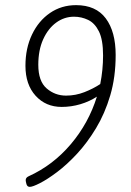

<svg xmlns="http://www.w3.org/2000/svg" viewBox="-20 -722 510 747"><path d="M276 -702Q353 -702 391.5 -650.5Q430 -599 430 -508Q430 -422 409 -351Q388 -280 353.5 -223Q319 -166 279.5 -123.5Q240 -81 202 -52.5Q164 -24 135.5 -9.5Q107 5 96 5Q86 5 83 -5.5Q80 -16 80 -21Q80 -31 91 -36Q186 -79 255.5 -161Q325 -243 357 -346Q328 -327 292.5 -316.5Q257 -306 220 -306Q158 -306 118.5 -349.5Q79 -393 79 -466Q79 -534 104.5 -587.5Q130 -641 174.5 -671.5Q219 -702 276 -702ZM381 -506Q381 -567 365 -599.5Q349 -632 323 -644.5Q297 -657 268 -657Q230 -657 198.5 -634Q167 -611 148 -569Q129 -527 129 -470Q129 -406 161.5 -378Q194 -350 237 -350Q274 -350 308.5 -363.5Q343 -377 370 -395Q381 -450 381 -506Z"/></svg>

Font: Asap Condensed Condensed ExtraLight
Style: Italic
Weight: 200
Width: 3
Italic angle: -6°
Designer: Pablo Cosgaya
Foundry: Omnibus-Type
Version: Version 3.001; ttfautohint (v1.8.4.7-5d5b)